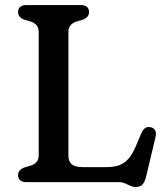

<svg xmlns="http://www.w3.org/2000/svg" viewBox="-20 -720 663 759"><path d="M307.4 -642.2 285.4 -635.8Q269.3 -631.3 259.9 -621.5Q250.4 -611.7 250.4 -592.2V-105.4Q250.4 -81.7 263.7 -70.6Q277 -59.4 304.9 -59.4H403.9Q430.6 -59.4 450.9 -66.7Q471.1 -74 487.1 -91.7Q503.1 -109.3 515.9 -139.5L539.7 -195.4Q546.3 -209.6 555.1 -214.6Q563.8 -219.6 575.6 -217Q587.9 -214.7 593.4 -204.2Q598.9 -193.7 594.7 -177.6L557 -19.4Q551.7 0.5 542.8 9.8Q533.8 19.2 516.4 19.2Q505.4 19.2 495.2 14.4Q484.9 9.6 473.8 4.8Q462.6 0 447.6 0H84.6Q68 0 59.7 -7.3Q51.4 -14.6 51.4 -27.6Q51.4 -48.4 76 -57.8L98 -64.2Q114.3 -69 123.6 -78.7Q133 -88.3 133 -107.8V-592.2Q133 -611.7 123.6 -621.5Q114.3 -631.3 98 -635.8L76 -642.2Q51.4 -651.6 51.4 -672.4Q51.4 -685.4 59.7 -692.7Q68 -700 84.6 -700H298.8Q315.7 -700 323.9 -692.7Q332 -685.4 332 -672.4Q332 -651.6 307.4 -642.2Z"/></svg>

Font: Fraunces SuperSoft 9pt
Style: Regular
Weight: 900
Version: Version 1.000;[b76b70a41]